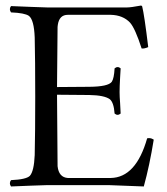

<svg xmlns="http://www.w3.org/2000/svg" viewBox="-20 -672 607 697"><path d="M304.2 -356.9Q372.6 -357.4 385.7 -375Q394 -387.2 396 -423.8Q407.2 -433.1 418 -423.8Q417.5 -411.6 416 -390.1Q414.1 -357.4 414.1 -337.9Q414.1 -321.3 416 -297.9Q417.5 -275.4 418 -259.8Q406.7 -250.5 396 -259.8Q393.1 -300.3 378.4 -312Q358.4 -326.2 304.2 -327.1L187 -328.1Q187 -328.1 189 -71.8Q189 -69.8 189 -68.8Q193.4 -28.3 226.1 -25.9H381.8Q473.6 -27.3 514.2 -169.9Q525.9 -172.4 535.6 -166.5Q537.6 -165.5 538.1 -165Q522.9 -70.8 502 4.9Q501 4.9 374 0H151.9Q136.7 0 92.3 2Q43.9 4.4 20 4.9Q11.7 -6.8 20 -18.1Q75.2 -20.5 88.4 -33.7Q103.5 -50.8 106 -108.9Q107.9 -191.9 107.9 -320.8Q107.9 -454.6 106 -536.1Q103.5 -600.1 85 -614.3Q69.8 -625 20 -627Q11.7 -638.7 20 -649.9Q44.9 -649.4 92.3 -647Q134.8 -645 149.9 -645H441.9Q454.6 -645 492.2 -651.9Q495.6 -650.4 496.1 -648.9Q503.9 -618.2 518.1 -501Q503.4 -494.6 494.1 -496.1Q470.7 -568.8 452.1 -589.8Q426.3 -617.2 381.8 -618.2H226.1Q195.3 -618.2 189.9 -582Q189.5 -577.6 189 -574.2L187 -356Z"/></svg>

Font: Linux Libertine Display O
Style: Regular
Weight: 400
Designer: Philipp H. Poll
Foundry: Philipp H. Poll
Version: Version 5.0.9